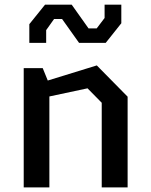

<svg xmlns="http://www.w3.org/2000/svg" viewBox="-20 -818 660 838"><path d="M424 0H537V-396L402.5 -532.5L188.5 -466.5L166.5 -520.5H83.5V0H195.5V-397L362 -432.5L424 -369.5ZM108 -631H181.5V-686.5L216 -735H251L325 -631H441.5L509.5 -716.5V-797.5H436.5V-739.5L402 -694H366.5L293 -797.5H176.5L108 -712.5Z"/></svg>

Font: Monaspace Krypton Medium
Style: Regular
Weight: 500
Designer: Riley Cran & the Lettermatic Team
Foundry: Lettermatic
Version: Version 1.101 (Monaspace Krypton)